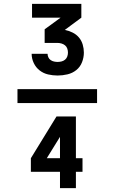

<svg xmlns="http://www.w3.org/2000/svg" viewBox="-20 -820 590 989"><path d="M70 -289V-361H480V-289ZM277 -431Q252 -431 228 -436.5Q204 -442 184.5 -457Q165 -472 154 -495Q143 -518 143 -543H225Q225 -534 229 -525Q233 -516 241 -510.5Q249 -505 258.5 -503Q268 -501 277 -501Q287 -501 297 -503.5Q307 -506 315 -512.5Q323 -519 326.5 -529Q330 -539 330 -549Q330 -560 326.5 -570Q323 -580 315 -586.5Q307 -593 296.5 -596Q286 -599 275 -599H210V-669L292 -729H145V-800H399V-729L314 -666Q334 -662 353.5 -652.5Q373 -643 386.5 -627Q400 -611 406 -590.5Q412 -570 412 -549Q412 -524 402.5 -499.5Q393 -475 373 -459Q353 -443 327.5 -437Q302 -431 277 -431ZM289 149V65H139V-5L271 -220H371V-5H405V65H371V149ZM289 -5V-115L221 -5Z"/></svg>

Font: Lode
Style: Bold
Weight: 700
Monospace: yes
Designer: Belleve Invis
Foundry: Belleve Invis
Version: Version 29.2.0; ttfautohint (v1.8.3)